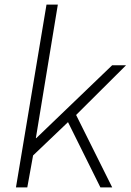

<svg xmlns="http://www.w3.org/2000/svg" viewBox="-20 -810 565 830"><path d="M181 -790H230L135 -213H137L465 -528H525L309 -313L465 0H414L274 -282L123 -138L98 0H49Z"/></svg>

Font: Nebula Sans Light
Style: Regular
Weight: 300
Italic angle: -9°
Designer: Paul D. Hunt for Adobe (as Source Sans)
Foundry: Nebula Entertainment & Broadcasting LLC
Version: Version 1.010